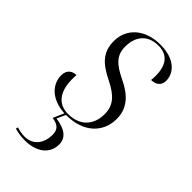

<svg xmlns="http://www.w3.org/2000/svg" viewBox="-241 -613 916 916"><g transform="rotate(45 217.0 -155.5)"><path d="M182 10C299 10 365 -58 365 -148C365 -221 320 -266 248 -300C181 -332 149 -362 149 -420C149 -489 186 -536 258 -536C326 -536 351 -489 351 -423C351 -414 350 -404 349 -395C381 -395 403 -412 403 -443C403 -494 361 -546 261 -546C160 -546 92 -487 92 -401C92 -326 132 -288 207 -251C277 -217 308 -181 308 -124C308 -47 261 0 184 0C112 0 80 -54 80 -131C80 -140 80 -150 81 -160C59 -160 30 -148 30 -108C30 -46 80 5 169 10L145 65C189 71 202 91 202 123C202 176 173 223 113 223C97 223 78 220 60 214L57 225C78 231 99 235 127 235C202 235 257 198 257 132C257 88 222 62 160 54L180 10Z"/></g></svg>

Font: Noto Serif Display Light
Style: Italic
Weight: 300
Italic angle: -12°
Designer: Monotype Design Team
Foundry: Monotype Imaging Inc.
Version: Version 2.009